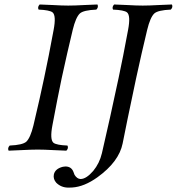

<svg xmlns="http://www.w3.org/2000/svg" viewBox="-20 -670 792 860"><path d="M436.5 16.1Q472.7 -139.2 511.2 -320.8Q530.8 -412.1 553.7 -536.1Q565.9 -600.6 548.8 -614.7Q535.2 -625 486.3 -627Q480.5 -638.7 491.2 -649.9Q513.7 -649.4 548.8 -647.5Q591.8 -645 619.1 -645Q647.5 -645 692.4 -647.5Q729 -649.4 750 -649.9Q755.9 -638.2 745.1 -627Q688 -624.5 671.4 -609.9Q652.8 -592.3 639.2 -536.1Q614.7 -434.6 589.8 -319.8Q543.5 -101.1 529.3 -27.3Q512.7 54.7 416.5 124Q357.4 166.5 303.2 169.9Q294.9 170.4 286.6 170.4Q253.9 170.4 231.9 148.4Q217.3 131.8 221.2 111.8Q226.6 85.9 261.2 77.1Q268.1 75.7 272.9 75.7Q299.3 75.7 308.6 99.1Q314 112.3 314 113.3Q325.2 131.3 340.8 131.8Q366.2 131.8 397.5 95.7Q425.8 61.5 436.5 16.1ZM214.8 -108.9Q202.6 -44.4 219.7 -30.3Q233.4 -20 282.2 -18.1Q288.1 -6.3 277.3 4.9Q254.9 4.4 219.7 2.4Q176.8 0 149.4 0Q121.1 0 76.2 2.4Q39.6 4.4 18.6 4.9Q12.7 -6.8 23.4 -18.1Q80.6 -20.5 97.7 -35.2Q116.2 -52.7 129.9 -108.9Q159.7 -234.4 177.7 -320.8Q197.3 -412.1 220.2 -536.1Q232.4 -600.6 215.3 -614.7Q201.7 -625 152.8 -627Q147 -638.7 157.7 -649.9Q180.2 -649.4 215.3 -647.5Q258.3 -645 285.6 -645Q314 -645 358.9 -647.5Q395.5 -649.4 416.5 -649.9Q422.4 -638.2 411.6 -627Q354.5 -624.5 337.9 -609.9Q319.3 -592.3 305.7 -536.1Q281.2 -434.6 256.3 -319.8Q237.8 -231.4 214.8 -108.9Z"/></svg>

Font: Linux Libertine Display Slanted O
Style: Slanted
Weight: 400
Designer: Philipp H. Poll
Foundry: Philipp H. Poll
Version: Version 5.0.9